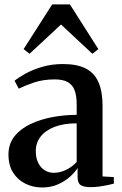

<svg xmlns="http://www.w3.org/2000/svg" viewBox="-20 -820 538 850"><path d="M166.5 10Q126.5 10 92.5 -6.8Q58.5 -23.5 38 -55.8Q17.5 -88 17.5 -136Q17.5 -183.5 44.5 -217Q71.5 -250.5 115.8 -271.2Q160 -292 213.2 -301.8Q266.5 -311.5 319.5 -311.5V-358Q319.5 -394 311 -418.5Q302.5 -443 281.2 -455.8Q260 -468.5 222.5 -468.5Q170.5 -468.5 129.8 -454.5Q89 -440.5 63 -427.5L44.5 -462.5Q60 -475.5 91 -493Q122 -510.5 165 -523.5Q208 -536.5 259 -536.5Q321 -536.5 359.5 -516.8Q398 -497 416 -456Q434 -415 434 -352V-39L484 -36V-7Q473.5 -4 456.5 -0.5Q439.5 3 419.8 5.8Q400 8.5 380.5 8.5Q352 8.5 337.8 -0.2Q323.5 -9 323.5 -36V-76.5Q314 -60 292.2 -39.8Q270.5 -19.5 238.8 -4.8Q207 10 166.5 10ZM218 -55Q245.5 -55 272.5 -68Q299.5 -81 319.5 -103V-274Q262.5 -274 222 -258.5Q181.5 -243 160 -215.5Q138.5 -188 138.5 -151Q138.5 -120.5 149.2 -99Q160 -77.5 178 -66.2Q196 -55 218 -55ZM111 -582 84.5 -602.5 211 -800.5H289.5L415.5 -602.5L389 -582L250 -711.5Z"/></svg>

Font: Merriweather 96pt SemiBold
Style: Regular
Weight: 600
Version: Version 2.100